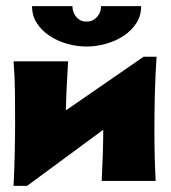

<svg xmlns="http://www.w3.org/2000/svg" viewBox="-20 -574 556 623"><path d="M215 -554Q215 -546 217.5 -537.5Q220 -529 225.5 -521.5Q231 -514 239.5 -509Q248 -504 261 -504Q274 -504 282.5 -509Q291 -514 297 -521.5Q303 -529 305.5 -537.5Q308 -546 308 -554H438Q438 -523 422.5 -499Q407 -475 381.5 -458Q356 -441 324 -432Q292 -423 261 -423Q229 -423 197.5 -432Q166 -441 140.5 -458Q115 -475 99.5 -499Q84 -523 84 -554ZM488 -390Q484 -330 482.5 -270.5Q481 -211 481 -151Q481 -109 482 -68.5Q483 -28 485 13H310Q315 -85 315 -153L68 29H24Q29 -74 29 -178Q29 -227 28.5 -276Q28 -325 24 -375H201Q198 -329 196 -284Q194 -239 194 -216L446 -390Z"/></svg>

Font: CAT Rhythmus
Style: Regular
Weight: 400
Designer: Peter Wiegel nach alter Vorlage
Foundry: Peter Wiegel
Version: 1.000